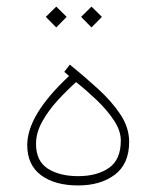

<svg xmlns="http://www.w3.org/2000/svg" viewBox="-20 -567 477 585"><path d="M190.4 -335.4 175.8 -348.1 192.9 -370.1Q237.3 -334 278.8 -296.1Q320.3 -258.3 346.9 -218.3Q373.5 -178.2 373.5 -134.8Q373.5 -67.9 330.1 -34.9Q286.6 -2 218.3 -2Q147 -2 105 -33.2Q63 -64.5 63 -125Q63 -216.8 190.4 -335.4ZM348.1 -138.7Q348.1 -168.9 327.1 -200.4Q306.2 -231.9 274.7 -262Q243.2 -292 211.9 -316.9Q184.6 -292.5 156.2 -261.7Q127.9 -231 108.9 -197Q89.8 -163.1 89.8 -128.4Q89.8 -76.2 125.7 -53.2Q161.6 -30.3 217.8 -30.3Q275.9 -30.3 312 -55.4Q348.1 -80.6 348.1 -138.7ZM258.8 -546.9 290.5 -515.6 258.8 -483.4 227.1 -515.6ZM151.4 -546.9 183.1 -515.6 151.4 -483.4 119.6 -515.6Z"/></svg>

Font: Vazirmatn FD NL Thin
Style: Regular
Weight: 100
Designer: Saber Rastikerdar
Foundry: Saber Rastikerdar
Version: Version 33.003